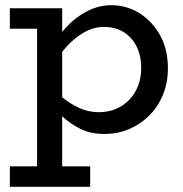

<svg xmlns="http://www.w3.org/2000/svg" viewBox="-20 -503 708 741"><path d="M383 14Q330 14 290.5 -5.5Q251 -25 220.5 -54Q190 -83 167 -110V-181Q190 -153 220.5 -127.5Q251 -102 286.5 -86Q322 -70 361 -70Q397 -70 427 -82.5Q457 -95 479 -118Q501 -141 513 -172Q525 -203 525 -241Q525 -289 506.5 -325Q488 -361 455 -380.5Q422 -400 379 -399Q340 -399 301 -376Q262 -353 228.5 -313.5Q195 -274 170 -222V-298Q194 -352 231.5 -393.5Q269 -435 315 -459Q361 -483 409 -483Q468 -483 517.5 -452.5Q567 -422 597.5 -367.5Q628 -313 628 -240Q628 -184 609 -137.5Q590 -91 556.5 -57.5Q523 -24 479 -5Q435 14 383 14ZM18 218V139H328V218ZM123 197V-471H220V197ZM18 -392V-471H216V-392Z"/></svg>

Font: BioRhyme ExtraBold
Style: Regular
Weight: 400
Version: Version 1.600;gftools[0.9.33]